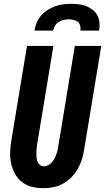

<svg xmlns="http://www.w3.org/2000/svg" viewBox="-20 -975 549 1003"><path d="M207 8Q176 8 147 1Q118 -6 95.5 -23.5Q73 -41 59 -66Q45 -91 38.5 -119.5Q32 -148 33 -178.5Q34 -209 39 -240L121 -735H259L174 -221Q172 -209 171 -197.5Q170 -186 170 -174.5Q170 -163 171 -151.5Q172 -140 176 -130Q180 -120 188.5 -113Q197 -106 209 -106Q226 -106 240.5 -117.5Q255 -129 263.5 -144.5Q272 -160 277 -176.5Q282 -193 284 -209L371 -735H509L419 -190Q415 -165 407 -140Q399 -115 385.5 -91.5Q372 -68 352 -48Q332 -28 308 -15Q284 -2 258.5 3Q233 8 207 8ZM160 -815Q163 -836 171.5 -856.5Q180 -877 195 -894Q210 -911 229 -923Q248 -935 268.5 -942.5Q289 -950 310 -952.5Q331 -955 352 -955Q373 -955 393.5 -952.5Q414 -950 432 -942.5Q450 -935 465 -923Q480 -911 489 -894Q498 -877 499.5 -856.5Q501 -836 498 -815H400Q402 -828 399 -840.5Q396 -853 386.5 -860.5Q377 -868 364.5 -871Q352 -874 339 -874Q326 -874 312.5 -871Q299 -868 287 -860.5Q275 -853 267.5 -840.5Q260 -828 258 -815Z"/></svg>

Font: Iosevka SS04 Heavy Oblique
Style: Regular
Weight: 900
Italic angle: -9°
Monospace: yes
Designer: Belleve Invis
Foundry: Belleve Invis
Version: Version 19.0.0; ttfautohint (v1.8.4)